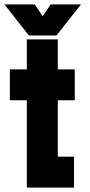

<svg xmlns="http://www.w3.org/2000/svg" viewBox="-30 -857 409 877"><path d="M92.5 0V-399H15V-540H92.5V-677H234V-540H311.5V-399H234V-141.5H308V0ZM102 -695 -10 -837H128.5L165 -783L201.5 -837H340L228 -695Z"/></svg>

Font: Tourney Condensed Black
Style: Regular
Weight: 900
Width: 3
Designer: Tyler Finck
Foundry: Etcetera Type Co
Version: Version 1.010; ttfautohint (v1.8.3)